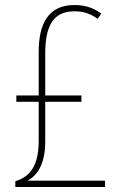

<svg xmlns="http://www.w3.org/2000/svg" viewBox="-20 -744 481 764"><path d="M276 -724C172 -724 134 -649 134 -538V-364H45V-339H134V-184C134 -88 102 -41 41 -23V0H398V-25H89C131 -46 160 -96 160 -180V-339H304V-364H160V-532C160 -647 196 -699 276 -699C308 -699 336 -692 369 -669L383 -690C354 -711 322 -724 276 -724Z"/></svg>

Font: Noto Sans Thai Looped Condensed Thin
Style: Regular
Weight: 100
Width: 3
Designer: Sasikarn Vongin, Ben Mitchell
Foundry: The Fontpad Ltd
Version: Version 1.001